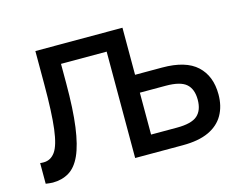

<svg xmlns="http://www.w3.org/2000/svg" viewBox="-80 -654 1000 788"><g transform="rotate(-15 420.0 -260.0)"><path d="M55 10Q48 10 40.5 9Q33 8 25 7V-81Q28 -80 40 -80Q70 -80 89 -106.5Q108 -133 116.5 -200.5Q125 -268 125 -390V-530H495V-330H610Q710 -330 757.5 -286Q805 -242 805 -164Q805 -114 784 -77Q763 -40 720 -20Q677 0 610 0H407V-452H213V-370Q213 -259 203 -185.5Q193 -112 173.5 -69Q154 -26 124 -8Q94 10 55 10ZM495 -76H605Q667 -76 692 -98Q717 -120 717 -165Q717 -210 692 -232Q667 -254 605 -254H495Z"/></g></svg>

Font: Golos Text
Style: Regular
Weight: 400
Designer: A.Korolkova, Vitaly Kuzmin
Foundry: ParaType Ltd
Version: Version 2.004